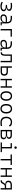

<svg xmlns="http://www.w3.org/2000/svg" viewBox="3998 -4782 793 8829"><g transform="rotate(90 4394.5 -367.5)"><path d="M270 9.8C411.6 9.8 498 -47.4 498 -141.1C498 -211.4 446.8 -254.9 342.3 -265.1V-271.5C420.9 -278.3 481.4 -325.7 481.4 -394.5C481.4 -478.5 399.4 -527.3 258.8 -527.3C198.2 -527.3 147.9 -519.5 108.9 -512.2L116.2 -454.1C164.6 -460.9 206.1 -467.3 254.4 -467.3C353.5 -467.3 414.1 -439.5 414.1 -384.3C414.1 -334.5 371.1 -293 223.1 -293H202.1L207.5 -237.3H221.7C363.3 -237.3 431.2 -206.5 431.2 -144.5C431.2 -75.7 354 -50.3 272.9 -50.3C219.2 -50.3 146.5 -62 94.2 -100.1L60.5 -51.8C113.3 -3.4 197.3 9.8 270 9.8Z M1004.9 4.9 1143.6 0V-48.3L1054.7 -56.2V-297.4C1054.7 -448.7 979.5 -518.6 810.5 -521L713.9 -522.5L704.1 -461.9L814 -460C936 -457.5 990.7 -412.6 990.7 -307.1V-285.2C957 -291 914.1 -293.9 867.7 -293.9C718.3 -293.9 640.6 -237.8 640.6 -129.4C640.6 -41 700.2 9.8 804.2 9.8C905.3 9.8 980.5 -37.1 992.2 -109.4H1000ZM990.7 -231.4V-182.6C990.7 -108.9 917.5 -47.9 809.6 -47.9C742.7 -47.9 704.6 -78.6 704.6 -133.3C704.6 -203.1 758.3 -237.8 865.7 -237.8C906.2 -237.8 952.6 -237.8 990.7 -231.4Z M1313 0H1377.9V-457.5H1665.5V-517.6H1313Z M2176.8 4.9 2315.4 0V-48.3L2226.6 -56.2V-297.4C2226.6 -448.7 2151.4 -518.6 1982.4 -521L1885.7 -522.5L1876 -461.9L1985.8 -460C2107.9 -457.5 2162.6 -412.6 2162.6 -307.1V-285.2C2128.9 -291 2085.9 -293.9 2039.6 -293.9C1890.1 -293.9 1812.5 -237.8 1812.5 -129.4C1812.5 -41 1872.1 9.8 1976.1 9.8C2077.1 9.8 2152.3 -37.1 2164.1 -109.4H2171.9ZM2162.6 -231.4V-182.6C2162.6 -108.9 2089.4 -47.9 1981.4 -47.9C1914.6 -47.9 1876.5 -78.6 1876.5 -133.3C1876.5 -203.1 1930.2 -237.8 2037.6 -237.8C2078.1 -237.8 2124.5 -237.8 2162.6 -231.4Z M2382.3 0C2501 0 2544.9 -57.6 2544.9 -211.9V-457.5H2777.8V0H2842.8V-517.6H2484.4V-208.5C2484.4 -101.1 2456.1 -60.1 2382.3 -60.1Z M3029.3 0H3293C3399.9 0 3460.9 -60.5 3460.9 -166.5C3460.9 -272.9 3399.9 -333.5 3293 -333.5H3094.2V-517.6H3029.3ZM3094.2 -60.1V-272.9H3282.7C3353.5 -272.9 3394 -234.4 3394 -166.5C3394 -99.1 3353.5 -60.1 3282.7 -60.1Z M3946.8 0H4011.7V-517.6H3946.8V-287.6H3670.4V-517.6H3605.5V0H3670.4V-230H3946.8Z M4394.5 9.8C4532.7 9.8 4613.3 -87.9 4613.3 -258.8C4613.3 -429.7 4532.7 -527.3 4394.5 -527.3C4256.3 -527.3 4175.8 -429.7 4175.8 -258.8C4175.8 -87.9 4256.3 9.8 4394.5 9.8ZM4394.5 -51.3C4297.9 -51.3 4242.7 -126.5 4242.7 -258.8C4242.7 -391.1 4297.9 -466.3 4394.5 -466.3C4491.2 -466.3 4546.4 -391.1 4546.4 -258.8C4546.4 -126.5 4491.2 -51.3 4394.5 -51.3Z M4980.5 9.8C5118.7 9.8 5199.2 -87.9 5199.2 -258.8C5199.2 -429.7 5118.7 -527.3 4980.5 -527.3C4842.3 -527.3 4761.7 -429.7 4761.7 -258.8C4761.7 -87.9 4842.3 9.8 4980.5 9.8ZM4980.5 -51.3C4883.8 -51.3 4828.6 -126.5 4828.6 -258.8C4828.6 -391.1 4883.8 -466.3 4980.5 -466.3C5077.1 -466.3 5132.3 -391.1 5132.3 -258.8C5132.3 -126.5 5077.1 -51.3 4980.5 -51.3Z M5616.2 9.8C5669.9 9.8 5727.5 6.3 5780.8 -6.3L5772.9 -66.4C5724.1 -57.1 5672.9 -51.3 5621.6 -51.3C5485.8 -51.3 5413.6 -124.5 5413.6 -264.6C5413.6 -393.6 5481.9 -466.3 5598.6 -466.3C5660.2 -466.3 5714.4 -442.4 5747.6 -382.8L5801.3 -419.9C5772 -488.3 5699.2 -527.3 5602.5 -527.3C5439 -527.3 5347.7 -428.7 5347.7 -259.8C5347.7 -83.5 5441.4 9.8 5616.2 9.8Z M5954.1 0H6237.3C6331.5 0 6385.7 -49.3 6385.7 -135.3C6385.7 -218.3 6327.6 -265.6 6226.6 -265.6H6222.7V-271.5C6314 -272.9 6366.2 -314 6366.2 -385.7C6366.2 -469.7 6308.1 -517.6 6207 -517.6H5954.1ZM6019 -60.1V-240.7H6202.1C6275.9 -240.7 6318.4 -206.1 6318.4 -145C6318.4 -90.8 6284.2 -60.1 6225.1 -60.1ZM6019 -296.4V-457.5H6198.7C6262.2 -457.5 6298.8 -428.7 6298.8 -379.4C6298.8 -326.7 6258.8 -296.4 6189.5 -296.4Z M6531.2 0H6975.6V-59.6H6805.2V-517.6H6560.5V-458H6739.7V-59.6H6531.2ZM6767.6 -630.4C6798.8 -630.4 6824.2 -655.8 6824.2 -687C6824.2 -718.3 6798.8 -743.7 6767.6 -743.7C6736.3 -743.7 6710.9 -718.3 6710.9 -687C6710.9 -655.8 6736.3 -630.4 6767.6 -630.4Z M7291.5 0H7356.9V-457.5H7565.4V-517.6H7083V-457.5H7291.5Z M8048.3 0H8113.3V-517.6H8048.3V-287.6H7772V-517.6H7707V0H7772V-230H8048.3Z M8436 -216.3H8478V-209H8475.1C8438 -209 8414.1 -191.9 8392.6 -153.8L8370.1 -114.3C8348.6 -75.7 8323.2 -58.6 8280.8 -58.6H8272.5V2.4H8289.1C8362.3 2.4 8397 -25.4 8434.6 -96.2L8455.6 -135.7C8477.1 -176.3 8495.6 -191.9 8544.4 -191.9H8631.8V0H8696.8V-517.6H8475.1C8355 -517.6 8286.6 -460.9 8286.6 -361.8C8286.6 -269.5 8340.8 -216.3 8436 -216.3ZM8631.8 -252.4H8475.1C8397.5 -252.4 8353.5 -288.6 8353.5 -352.5C8353.5 -419.4 8397.5 -457.5 8475.1 -457.5H8631.8Z"/></g></svg>

Font: Cascadia Mono NF Light
Style: Regular
Weight: 300
Monospace: yes
Designer: Aaron Bell
Foundry: Saja Typeworks
Version: Version 2404.023